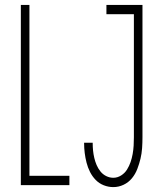

<svg xmlns="http://www.w3.org/2000/svg" viewBox="-20 -755 640 783"><path d="M65 0V-735H100V-38H263V0ZM442 8Q422 8 403 0.5Q384 -7 370 -21.5Q356 -36 347 -54Q338 -72 333 -91.5Q328 -111 325.5 -131Q323 -151 323 -171Q323 -172 323 -172Q323 -172 323 -173H358Q358 -173 358 -172.5Q358 -172 358 -172Q358 -156 359.5 -141Q361 -126 364.5 -111Q368 -96 374 -82Q380 -68 389.5 -56Q399 -44 413 -37Q427 -30 442 -30Q459 -30 474 -39.5Q489 -49 498 -63.5Q507 -78 512.5 -94Q518 -110 521 -127Q524 -144 525 -161Q526 -178 526 -195V-697H414V-735H561V-195Q561 -173 559.5 -151Q558 -129 553 -108Q548 -87 540 -66Q532 -45 518 -28Q504 -11 484 -1.5Q464 8 442 8Z"/></svg>

Font: Iosevka Curly XLtEx
Style: Regular
Weight: 200
Width: 7
Monospace: yes
Designer: Belleve Invis
Foundry: Belleve Invis
Version: Version 11.1.0; ttfautohint (v1.8.3)